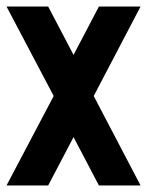

<svg xmlns="http://www.w3.org/2000/svg" viewBox="-20 -570 452 590"><path d="M0 0 145 -275 0 -550H128L234 -348H178L284 -550H412L268 -275L412 0H284L178 -202H234L128 0Z"/></svg>

Font: Mohave Light
Style: Regular
Weight: 300
Designer: Gumpita Rahayu
Foundry: Tokotype
Version: Version 2.003